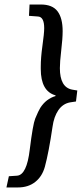

<svg xmlns="http://www.w3.org/2000/svg" viewBox="-20 -638 369 844"><path d="M159.2 -335V-344.7Q159.2 -384.8 166.5 -436.5Q174.3 -491.7 174.3 -514.2Q174.3 -563.5 147.5 -565.4L107.4 -568.4L109.9 -618.2H159.2Q210.4 -618.2 232.9 -588.4Q255.4 -558.6 255.4 -501Q255.4 -468.8 249 -415Q243.2 -365.7 243.2 -338.4Q243.2 -254.4 296.9 -244.1L319.8 -240.2L314 -191.9L288.1 -188Q255.9 -182.1 236.3 -153.3Q216.8 -124.5 210.9 -80.6Q194.3 32.2 177.2 95.2Q165.5 137.2 135.7 161.1Q105 186 58.6 186H8.3L19 136.7L55.2 134.3Q97.7 130.9 110.8 19.5Q124.5 -91.3 134.8 -116.7Q148.9 -150.9 157.2 -164.1Q182.6 -203.6 224.1 -215.8V-218.8Q159.2 -236.8 159.2 -335Z"/></svg>

Font: Neuton Cursive
Style: Regular
Weight: 500
Designer: Brian M Zick
Version: Version 1.43